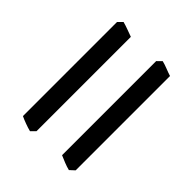

<svg xmlns="http://www.w3.org/2000/svg" viewBox="-35 -528 508 508"><g transform="rotate(-45 219.5 -274.0)"><path d="M409.2 -214.8Q406.7 -204.6 402.3 -193.6Q397.9 -182.6 395 -173.3H42L29.8 -186.5Q32.2 -196.3 36.4 -206.8Q40.5 -217.3 44.9 -227.1H397ZM409.2 -361.3Q406.7 -351.6 402.3 -339.8Q397.9 -328.1 395 -319.8H42L29.8 -332Q32.2 -341.8 36.4 -353Q40.5 -364.3 44.9 -373.5H397Z"/></g></svg>

Font: Gentium Plus Cyr
Style: Regular
Weight: 400
Designer: J. Victor Gaultney, Annie Olsen, Iska Routamaa, Becca Hirsbrunner
Foundry: SIL International
Version: Version 5.000